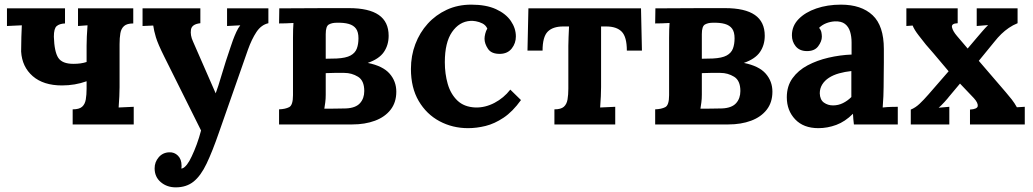

<svg xmlns="http://www.w3.org/2000/svg" viewBox="-20 -536 4451 827"><path d="M293 0V-65Q321 -65 333.5 -76Q346 -87 349.5 -107.5Q353 -128 353 -154V-186Q328 -177 301.5 -172.5Q275 -168 247 -168Q167 -168 121 -208Q75 -248 71 -314Q71 -353 72 -376.5Q73 -400 74 -427L10 -424V-500H260V-435Q236 -434 224 -423.5Q212 -413 212 -378Q214 -313 231 -287Q248 -261 296 -261Q313 -261 327 -263Q341 -265 353 -269V-339Q353 -353 354 -379Q355 -405 357 -427L316 -424V-500H554V-435Q527 -435 514.5 -424Q502 -413 498.5 -393Q495 -373 495 -346V-161Q495 -147 494 -121.5Q493 -96 491 -73L556 -76V0Z M737 271Q699 271 672.5 248.5Q646 226 646 189Q646 162 663.5 141.5Q681 121 709 120Q731 119 746.5 134.5Q762 150 762 177Q762 180 762 183Q762 186 761 190Q763 190 766 189Q775 186 785.5 172.5Q796 159 806 137Q817 114 827.5 85.5Q838 57 846 26L688 -291Q660 -347 651.5 -375.5Q643 -404 640 -426L594 -424V-500H843V-436Q806 -432 802.5 -408Q799 -384 811 -358L909 -134Q919 -160 935 -214.5Q951 -269 973 -333Q977 -346 983.5 -363.5Q990 -381 998 -398.5Q1006 -416 1015 -427L958 -424V-500H1136V-436Q1105 -429 1084.5 -398Q1064 -367 1048 -322L923 35Q895 116 870 168.5Q845 221 814 246Q783 271 737 271Z M1182 0V-65Q1209 -66 1225.5 -74.5Q1242 -83 1242 -126V-373Q1242 -392 1242.5 -409.5Q1243 -427 1244 -437Q1232 -436 1211 -435.5Q1190 -435 1182 -435L1183 -500Q1233 -500 1283 -500.5Q1333 -501 1383 -501Q1433 -501 1483 -501Q1569 -501 1611.5 -471.5Q1654 -442 1654 -382Q1654 -342 1633.5 -312Q1613 -282 1564 -265Q1629 -252 1658 -219Q1687 -186 1687 -141Q1687 -95 1662.5 -63.5Q1638 -32 1595 -16Q1552 0 1497 0ZM1377 -68Q1392 -68 1410 -68Q1428 -68 1444.5 -68.5Q1461 -69 1471 -69Q1512 -71 1530.5 -91.5Q1549 -112 1549 -144Q1549 -189 1522 -205.5Q1495 -222 1463 -222Q1441 -222 1420 -222Q1399 -222 1383 -221V-128Q1383 -110 1381 -95Q1379 -80 1377 -68ZM1383 -283 1430 -284Q1470 -286 1490 -297Q1510 -308 1517 -327Q1524 -346 1524 -371Q1524 -398 1513.5 -412.5Q1503 -427 1482 -433Q1461 -439 1429 -438Q1410 -438 1396.5 -430.5Q1383 -423 1383 -389Z M1996 16Q1929 16 1873 -14Q1817 -44 1783.5 -101Q1750 -158 1750 -239Q1750 -296 1769 -346Q1788 -396 1822.5 -434Q1857 -472 1904.5 -494Q1952 -516 2010 -516Q2074 -516 2116.5 -496.5Q2159 -477 2180.5 -445.5Q2202 -414 2202 -379Q2202 -350 2184.5 -327.5Q2167 -305 2135 -304Q2097 -303 2082 -325.5Q2067 -348 2067 -369Q2067 -378 2070 -390.5Q2073 -403 2079 -413Q2072 -428 2058 -435Q2044 -442 2029.5 -444.5Q2015 -447 2006 -446Q1958 -443 1927 -398Q1896 -353 1896 -268Q1896 -218 1908.5 -174.5Q1921 -131 1950 -103Q1979 -75 2028 -73Q2070 -72 2110 -93Q2150 -114 2178 -150L2224 -105Q2188 -55 2149 -29Q2110 -3 2071.5 6.5Q2033 16 1996 16Z M2368 0V-65Q2396 -65 2408.5 -76Q2421 -87 2424.5 -107.5Q2428 -128 2428 -154V-339Q2428 -353 2429 -376.5Q2430 -400 2431 -422H2406Q2361 -422 2339 -399.5Q2317 -377 2317 -318H2252L2256 -500H2741L2745 -318H2680Q2680 -377 2658 -399.5Q2636 -422 2591 -422H2569V-161Q2569 -147 2568 -121.5Q2567 -96 2565 -73L2630 -76V0Z M2802 0V-65Q2829 -66 2845.5 -74.5Q2862 -83 2862 -126V-373Q2862 -392 2862.5 -409.5Q2863 -427 2864 -437Q2852 -436 2831 -435.5Q2810 -435 2802 -435L2803 -500Q2853 -500 2903 -500.5Q2953 -501 3003 -501Q3053 -501 3103 -501Q3189 -501 3231.5 -471.5Q3274 -442 3274 -382Q3274 -342 3253.5 -312Q3233 -282 3184 -265Q3249 -252 3278 -219Q3307 -186 3307 -141Q3307 -95 3282.5 -63.5Q3258 -32 3215 -16Q3172 0 3117 0ZM2997 -68Q3012 -68 3030 -68Q3048 -68 3064.5 -68.5Q3081 -69 3091 -69Q3132 -71 3150.5 -91.5Q3169 -112 3169 -144Q3169 -189 3142 -205.5Q3115 -222 3083 -222Q3061 -222 3040 -222Q3019 -222 3003 -221V-128Q3003 -110 3001 -95Q2999 -80 2997 -68ZM3003 -283 3050 -284Q3090 -286 3110 -297Q3130 -308 3137 -327Q3144 -346 3144 -371Q3144 -398 3133.5 -412.5Q3123 -427 3102 -433Q3081 -439 3049 -438Q3030 -438 3016.5 -430.5Q3003 -423 3003 -389Z M3658 0Q3656 -14 3655.5 -23.5Q3655 -33 3654 -46Q3620 -12 3582 2Q3544 16 3505 16Q3441 16 3405 -22Q3369 -60 3369 -117Q3369 -165 3393.5 -199Q3418 -233 3458.5 -254.5Q3499 -276 3548.5 -287.5Q3598 -299 3648 -301V-353Q3648 -379 3641.5 -400Q3635 -421 3619.5 -433Q3604 -445 3576 -444Q3557 -443 3539 -436Q3521 -429 3508 -416Q3516 -407 3518 -396.5Q3520 -386 3520 -378Q3520 -358 3504 -336.5Q3488 -315 3453 -316Q3423 -317 3407 -337Q3391 -357 3391 -384Q3391 -424 3419.5 -453.5Q3448 -483 3496 -499.5Q3544 -516 3602 -516Q3690 -516 3738.5 -470.5Q3787 -425 3787 -325Q3787 -291 3787 -267Q3787 -243 3786.5 -219Q3786 -195 3786 -161Q3786 -147 3785 -121.5Q3784 -96 3782 -73Q3799 -75 3818 -75.5Q3837 -76 3847 -76V0ZM3647 -230Q3619 -227 3594 -220Q3569 -213 3550.5 -201Q3532 -189 3521.5 -172Q3511 -155 3511 -134Q3512 -106 3529 -94Q3546 -82 3568 -82Q3591 -82 3611 -92Q3631 -102 3647 -118Q3647 -128 3647 -137.5Q3647 -147 3647 -157Q3647 -175 3647 -193.5Q3647 -212 3647 -230Z M3903 0V-64Q3923 -72 3941 -89Q3959 -106 3979 -129L4066 -229Q4050 -248 4033.5 -267.5Q4017 -287 4001 -306Q3985 -325 3968 -344Q3956 -359 3937 -383.5Q3918 -408 3911 -426L3884 -424V-500H4105V-436Q4077 -435 4080.5 -418.5Q4084 -402 4102 -381L4148 -327L4187 -373Q4199 -387 4211 -401Q4223 -415 4236 -428L4187 -424V-500H4363V-436Q4343 -428 4325.5 -416Q4308 -404 4293 -389.5Q4278 -375 4263 -356L4196 -274L4312 -139Q4326 -123 4338 -107.5Q4350 -92 4360 -74L4394 -76V0H4158V-64Q4190 -66 4191.5 -79.5Q4193 -93 4175 -113L4115 -176L4068 -120Q4063 -113 4047.5 -96Q4032 -79 4023 -72L4069 -76V0Z"/></svg>

Font: Lora
Style: Weight 700
Weight: 700
Designer: Olga Karpushina, Alexei Vanyashin (Cyrillic)
Foundry: Cyreal
Version: Version 3.001